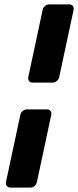

<svg xmlns="http://www.w3.org/2000/svg" viewBox="-20 -849 354 869"><path d="M127 -475Q117 -475 111.5 -482.5Q106 -490 108 -500L173 -804Q175 -815 184 -822Q193 -829 203 -829H294Q304 -829 309.5 -822Q315 -815 313 -804L248 -500Q246 -490 237 -482.5Q228 -475 218 -475ZM27 0Q17 0 11 -7.5Q5 -15 7 -25L72 -329Q74 -340 83 -347Q92 -354 102 -354H193Q203 -354 208.5 -347Q214 -340 212 -329L147 -25Q145 -15 136.5 -7.5Q128 0 118 0Z"/></svg>

Font: Rubik Light
Style: Bold Italic
Weight: 700
Italic angle: -12°
Version: Version 2.104